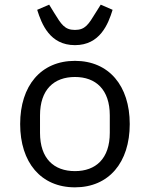

<svg xmlns="http://www.w3.org/2000/svg" viewBox="-20 -788 640 820"><path d="M300.1 12.1C445 12.1 534.1 -94.1 534.1 -258.2C534.1 -421.9 445 -528.1 300.1 -528.1C154.8 -528.1 66.1 -421.9 66.1 -258.2C66.1 -94.1 154.8 12.1 300.1 12.1ZM138.8 -746.1C158 -685 192.8 -595.2 300.1 -595.2C407 -595.2 442.1 -685 460.9 -746.1L410.2 -768.1L388.8 -734C358 -683.9 344.1 -660.2 300.1 -660.2C256 -660.2 241.8 -683.9 210.9 -734L190 -768.1ZM150.9 -220.9V-295.1C150.9 -405.9 210.9 -459.2 300.1 -459.2C388.8 -459.2 448.9 -405.9 448.9 -295.1V-220.9C448.9 -110.1 388.8 -57.2 300.1 -57.2C210.9 -57.2 150.9 -110.1 150.9 -220.9Z"/></svg>

Font: Margiela Mono
Style: Regular
Weight: 400
Designer: Mike Abbink, Paul van der Laan, Pieter van Rosmalen
Foundry: Bold Monday
Version: Version 2.003 2021